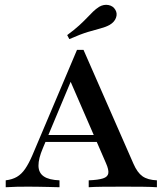

<svg xmlns="http://www.w3.org/2000/svg" viewBox="-20 -786 687 806"><path d="M4 0V-29Q31.5 -32.3 50.8 -43.5Q70.2 -54.8 85.5 -77Q100.8 -99.2 116.1 -134.7L303.2 -576.6H330.6L540.3 -98.4Q556.5 -61.3 578.2 -46Q600 -30.6 638.7 -29V0Q615.3 -1.6 579.8 -2Q544.4 -2.4 499.2 -2.4Q447.6 -2.4 410.1 -2Q372.6 -1.6 352.4 0V-29Q392.7 -30.6 412.5 -37.1Q432.3 -43.5 434.7 -58.5Q437.1 -73.4 425 -100.8L270.2 -457.3L287.1 -467.7L160.5 -165.3Q141.1 -120.2 141.5 -90.3Q141.9 -60.5 163.7 -45.6Q185.5 -30.6 229.8 -29V0Q204.8 -0.8 183.1 -1.2Q161.3 -1.6 140.7 -2Q120.2 -2.4 100 -2.4Q75 -2.4 51.6 -2Q28.2 -1.6 4 0ZM153.2 -190.3 166.1 -219.4H418.5L430.6 -190.3ZM271 -621.8 262.1 -638.7Q292.7 -661.3 312.5 -679.4Q332.3 -697.6 346 -712.1Q359.7 -726.6 371 -737.5Q382.3 -748.4 396 -757.3Q415.3 -768.5 435.1 -764.9Q454.8 -761.3 464.5 -744.4Q473.4 -729 466.9 -711.3Q460.5 -693.5 440.3 -681.5Q424.2 -672.6 402.4 -666.9Q380.6 -661.3 349.6 -652Q318.5 -642.7 271 -621.8Z"/></svg>

Font: Playfair SemiBold
Style: Regular
Weight: 600
Designer: Claus Eggers Sørensen
Foundry: Claus Eggers Sørensen
Version: Version 2.001;gftools[0.9.30]